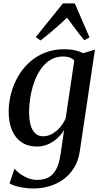

<svg xmlns="http://www.w3.org/2000/svg" viewBox="-20 -826 580 1096"><path d="M436 34Q428 91.5 402.2 132.5Q376.5 173.5 339.5 199.5Q302.5 225.5 259 237.8Q215.5 250 171 250Q145 250 118.8 246.2Q92.5 242.5 70.2 236Q48 229.5 34.5 221L63 136Q73.5 151 94.2 166Q115 181 140.5 191Q166 201 191.5 201Q229.5 201 256.5 186.8Q283.5 172.5 300.5 140.8Q317.5 109 325.5 56.5L346 -84.5Q332 -60 309 -38.5Q286 -17 256.2 -3.2Q226.5 10.5 190.5 10.5Q139.5 10.5 103.5 -13.8Q67.5 -38 48.5 -82.5Q29.5 -127 29.5 -188.5Q29.5 -239.5 42.8 -290.8Q56 -342 82 -387.8Q108 -433.5 146.5 -469Q185 -504.5 235.5 -524.8Q286 -545 348 -545Q380 -545 407.8 -538.8Q435.5 -532.5 455.5 -522.5L522 -543ZM404 -480.5Q394 -491.5 378 -497.5Q362 -503.5 341 -503.5Q299 -503.5 267 -483.8Q235 -464 212 -430.2Q189 -396.5 174.5 -354.8Q160 -313 153 -269.2Q146 -225.5 146 -185.5Q146 -150.5 151.5 -124.8Q157 -99 167.5 -81.8Q178 -64.5 192.8 -56.2Q207.5 -48 226 -48Q253 -48 278.5 -62.5Q304 -77 324.2 -100.8Q344.5 -124.5 355 -151.5ZM211.5 -595 184.5 -614.5 339 -806.5H407L491 -612.5L461.5 -596Q436.5 -625.5 412.5 -658Q388.5 -690.5 362.5 -725.5Q329 -692.5 291.2 -660.2Q253.5 -628 211.5 -595Z"/></svg>

Font: Merriweather 72pt Medium
Style: Italic
Weight: 500
Italic angle: -7.8°
Version: Version 2.101